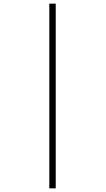

<svg xmlns="http://www.w3.org/2000/svg" viewBox="-20 -782 578 1051"><path d="M250 -762H285V249H250Z"/></svg>

Font: Noto Sans ExtraLight
Style: Regular
Weight: 200
Designer: Monotype Design Team
Foundry: Monotype Imaging Inc.
Version: Version 2.007